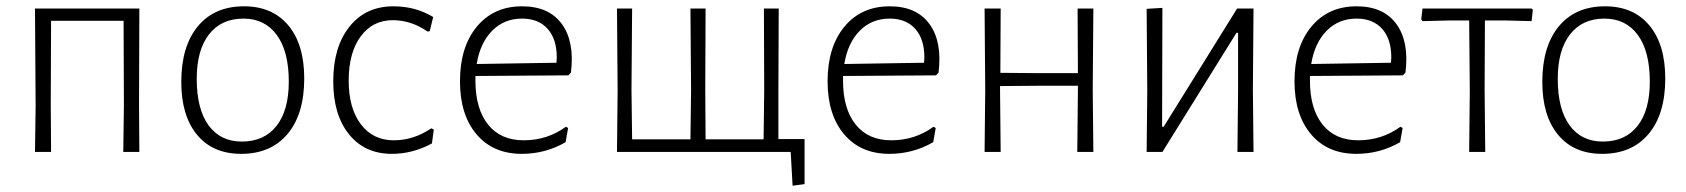

<svg xmlns="http://www.w3.org/2000/svg" viewBox="-20 -482 5348 609"><path d="M91 0 93 -147 91 -455H422L421 -152L422 0H371L373 -147L372 -416H142L141 -152L142 0Z M754 -462Q844 -462 894.5 -401.5Q945 -341 945 -233Q945 -120 892 -57Q839 6 745 6Q655 6 605 -54.5Q555 -115 555 -222Q555 -335 607.5 -398.5Q660 -462 754 -462ZM752 -423Q682 -423 643 -373Q604 -323 604 -232Q604 -136 641.5 -84.5Q679 -33 747 -33Q818 -33 857 -82.5Q896 -132 896 -223Q896 -319 858 -371Q820 -423 752 -423Z M1228 -462Q1298 -462 1354 -428L1343 -383L1336 -382Q1284 -418 1226 -418Q1162 -418 1124 -366.5Q1086 -315 1086 -226Q1086 -139 1124.5 -88Q1163 -37 1229 -37Q1292 -37 1348 -75L1356 -71L1350 -27Q1289 6 1223 6Q1137 6 1087 -56Q1037 -118 1037 -224Q1037 -333 1088.5 -397.5Q1140 -462 1228 -462Z M1635 6Q1544 6 1491.5 -56Q1439 -118 1439 -224Q1439 -333 1492.5 -397.5Q1546 -462 1636 -462Q1721 -462 1762 -406Q1803 -350 1791 -252L1783 -243L1488 -241V-226Q1488 -137 1528 -87Q1568 -37 1641 -37Q1716 -37 1775 -80L1782 -76L1774 -31Q1710 6 1635 6ZM1636 -423Q1579 -423 1541 -384.5Q1503 -346 1492 -279L1745 -283L1746 -300Q1746 -358 1717 -390.5Q1688 -423 1636 -423Z M1937 0 1939 -195 1937 -455H1985L1983 -198L1985 -40H2170L2172 -195L2170 -455H2218L2217 -198L2218 -40H2402L2404 -195L2403 -455H2450L2449 -198V-41H2532V102L2494 107L2488 0Z M2801 6Q2710 6 2657.5 -56Q2605 -118 2605 -224Q2605 -333 2658.5 -397.5Q2712 -462 2802 -462Q2887 -462 2928 -406Q2969 -350 2957 -252L2949 -243L2654 -241V-226Q2654 -137 2694 -87Q2734 -37 2807 -37Q2882 -37 2941 -80L2948 -76L2940 -31Q2876 6 2801 6ZM2802 -423Q2745 -423 2707 -384.5Q2669 -346 2658 -279L2911 -283L2912 -300Q2912 -358 2883 -390.5Q2854 -423 2802 -423Z M3103 0 3105 -195 3103 -455H3154L3153 -251L3275 -250H3399L3398 -455H3448L3446 -198L3448 0H3397L3399 -195V-210H3273L3152 -209V-198L3154 0Z M3617 0 3619 -195 3617 -454 3667 -457 3666 -80H3671L3904 -455H3956L3954 -199L3956 0H3905L3907 -192V-378H3902L3667 0Z M4282 6Q4191 6 4138.5 -56Q4086 -118 4086 -224Q4086 -333 4139.5 -397.5Q4193 -462 4283 -462Q4368 -462 4409 -406Q4450 -350 4438 -252L4430 -243L4135 -241V-226Q4135 -137 4175 -87Q4215 -37 4288 -37Q4363 -37 4422 -80L4429 -76L4421 -31Q4357 6 4282 6ZM4283 -423Q4226 -423 4188 -384.5Q4150 -346 4139 -279L4392 -283L4393 -300Q4393 -358 4364 -390.5Q4335 -423 4283 -423Z M4640 0 4642 -195 4640 -417H4574L4492 -415L4488 -421L4492 -455H4838L4842 -451L4838 -415L4758 -417H4690L4689 -198L4691 0Z M5071 -462Q5161 -462 5211.5 -401.5Q5262 -341 5262 -233Q5262 -120 5209 -57Q5156 6 5062 6Q4972 6 4922 -54.5Q4872 -115 4872 -222Q4872 -335 4924.5 -398.5Q4977 -462 5071 -462ZM5069 -423Q4999 -423 4960 -373Q4921 -323 4921 -232Q4921 -136 4958.5 -84.5Q4996 -33 5064 -33Q5135 -33 5174 -82.5Q5213 -132 5213 -223Q5213 -319 5175 -371Q5137 -423 5069 -423Z"/></svg>

Font: Alegreya Sans Light
Style: Regular
Weight: 300
Designer: Juan Pablo del Peral
Foundry: Huerta Tipografica
Version: Version 2.007